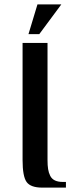

<svg xmlns="http://www.w3.org/2000/svg" viewBox="-20 -856 336 876"><path d="M109.9 -700.2 150.9 -835.9H259.8L159.2 -700.2ZM172.9 0Q120.1 0 101.6 -25.4Q83 -50.8 83 -126V-660.2H196.8V-126Q196.8 -101.1 199.5 -84.5Q202.1 -67.9 209.2 -53.7Q216.3 -39.6 230.7 -32.7Q245.1 -25.9 267.1 -25.9H280.8V0Z"/></svg>

Font: El Messiri SemiBold
Style: Regular
Weight: 600
Designer: Mohamed Gaber
Foundry: Kief Type Foundry
Version: Version 2.007;PS 002.007;hotconv 1.0.88;makeotf.lib2.5.64775